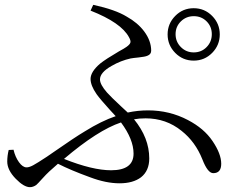

<svg xmlns="http://www.w3.org/2000/svg" viewBox="-20 -766 986 795"><path d="M104 9Q79 9 45 -26Q10 -62 10 -97Q10 -121 16 -145L36 -146Q43 -116 58.5 -94.5Q74 -73 90 -73Q101 -73 117 -81.5Q133 -90 174 -117Q184 -124 203 -137Q289 -197 331 -222Q400 -265 459 -285Q451 -294 435 -311Q395 -355 380 -376Q355 -412 355 -439Q355 -469 395 -503Q419 -522 472 -553Q496 -566 504 -572Q518 -582 520 -590Q522 -598 514 -612Q482 -672 355 -722L366 -746Q458 -726 505 -697Q550 -672 577 -636Q606 -597 606 -556Q606 -541 590 -535Q581 -531 553 -528Q532 -526 521 -524Q480 -515 442 -493Q394 -466 394 -437Q394 -416 423 -383Q440 -364 483 -324Q501 -308 509 -300Q550 -309 593 -309Q682 -309 758 -269Q825 -234 860 -182Q896 -129 896 -88Q896 -49 863 -49Q840 -49 818 -106Q789 -179 732 -224Q668 -276 583 -276Q556 -276 535 -272Q598 -195 598 -110Q598 -59 564 -32Q531 -7 475 -7Q419 -7 353 -32Q273 -61 220 -88L184 -56Q172 -45 153 -24Q137 -6 130 0Q117 9 104 9ZM440 -61Q533 -61 533 -130Q533 -189 481 -259Q385 -227 245 -108Q363 -61 440 -61ZM782 -732Q827 -732 858.5 -700Q890 -668 890 -623.5Q890 -579 858.5 -547Q827 -515 782 -515Q737 -515 705.5 -547Q674 -579 674 -623.5Q674 -668 705.5 -700Q737 -732 782 -732ZM782 -549Q814 -549 835.5 -571Q857 -593 857 -624.5Q857 -656 835.5 -677.5Q814 -699 782.5 -699Q751 -699 729 -677.5Q707 -656 707 -624.5Q707 -593 729 -571Q751 -549 782 -549Z"/></svg>

Font: Cactus Classical Serif
Style: Regular
Weight: 400
Designer: Henry Chan (via Glyphwiki)、田海東、宇文滿月
Foundry: Moonlit Owen
Version: Version 1.000